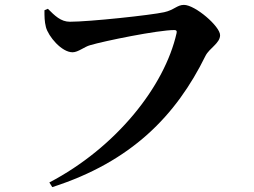

<svg xmlns="http://www.w3.org/2000/svg" viewBox="-20 -734 1040 786"><path d="M176 -698 162 -692C162 -666 162 -647 168 -623C178 -585 232 -520 277 -520C300 -520 326 -543 349 -549C406 -566 626 -611 694 -611C701 -611 705 -608 703 -599C654 -380 455 -130 182 13L194 32C518 -72 701 -261 821 -505C837 -537 881 -557 881 -590C881 -626 779 -714 733 -714C705 -714 693 -693 652 -684C598 -672 346 -645 266 -645C229 -645 204 -670 176 -698Z"/></svg>

Font: Source Han Serif
Style: Bold
Weight: 700
Designer: Ryoko NISHIZUKA 西塚涼子 (kana & ideographs); Frank Grießhammer (Latin, Greek & Cyrillic); Wenlong ZHANG 张文龙 (bopomofo); San
Foundry: Adobe Systems Incorporated
Version: Version 1.001;PS 1.001;hotconv 16.6.54;makeotf.lib2.5.65590